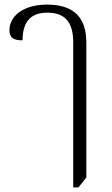

<svg xmlns="http://www.w3.org/2000/svg" viewBox="-20 -575 488 834"><path d="M298 239H321L355 196V-390C355 -501 299 -555 184 -555C84 -555 21 -507 21 -444C21 -411 40 -399 78 -400C78 -487 120 -520 185 -520C254 -520 298 -488 298 -392Z"/></svg>

Font: Noto Serif Thai SemiCondensed Light
Style: Regular
Weight: 300
Width: 4
Designer: Monotype Design Team
Foundry: Monotype Imaging Inc.
Version: Version 2.002